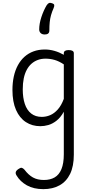

<svg xmlns="http://www.w3.org/2000/svg" viewBox="-20 -865 638 1342"><path d="M283 457Q215 457 168 430.5Q121 404 96 362Q88 350 90 339Q92 328 108 317Q123 306 132 308Q141 310 151 321Q179 358 210.5 375.5Q242 393 287 393Q331 393 362 375Q393 357 409.5 317Q426 277 426 213V-84Q403 -43 374.5 -21Q346 1 317.5 9Q289 17 262 17Q205 17 161 -11.5Q117 -40 92 -96.5Q67 -153 67 -236Q67 -287 76.5 -330.5Q86 -374 105 -409Q124 -444 151.5 -468.5Q179 -493 214.5 -506Q250 -519 294 -519Q327 -519 360.5 -509.5Q394 -500 426 -482V-493Q426 -504 434.5 -509.5Q443 -515 460 -515Q478 -515 487 -509.5Q496 -504 496 -493V216Q496 297 470 350.5Q444 404 396 430.5Q348 457 283 457ZM272 -48Q302 -48 330.5 -60Q359 -72 384 -100Q409 -128 426 -174V-415Q393 -437 362 -446Q331 -455 298 -455Q269 -455 244.5 -446Q220 -437 200.5 -420Q181 -403 167 -377Q153 -351 146 -317Q139 -283 139 -240Q139 -182 153.5 -138.5Q168 -95 198 -71.5Q228 -48 272 -48ZM345 -842Q357 -838 359 -830.5Q361 -823 355 -809Q343 -782 336.5 -758.5Q330 -735 327.5 -710Q325 -685 325 -652Q325 -638 317 -631Q309 -624 293 -624Q274 -624 264 -634Q254 -644 254 -659Q254 -699 269 -745Q284 -791 306 -828Q315 -841 323 -844Q331 -847 345 -842Z"/></svg>

Font: Playwrite US Modern Light
Style: Regular
Weight: 300
Designer: Veronika Burian, José Scaglione
Foundry: TypeTogether
Version: Version 1.003